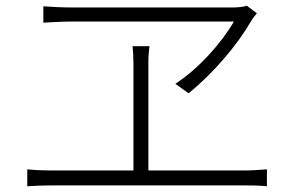

<svg xmlns="http://www.w3.org/2000/svg" viewBox="-20 -696 1022 669"><path d="M75 -47C105 -49 132 -50 159 -50H831C849 -50 884 -50 910 -47V-106C884 -104 859 -102 831 -102H497V-476C497 -498 498 -514 501 -535H442C444 -515 445 -494 445 -476V-102H159C132 -102 104 -103 75 -106ZM131 -617C131 -617 196 -621 231 -621H795C753 -548 674 -458 591 -404L637 -371C724 -441 808 -541 854 -621C860 -632 868 -640 875 -650L840 -676C829 -672 809 -670 792 -670H229C195 -670 161 -672 131 -674Z"/></svg>

Font: GenEiGothic-pro-Light
Style: Regular
Weight: 300
Designer: Ryoko NISHIZUKA (kana & ideographs); Paul D. Hunt (Latin, Greek & Cyrillic); Wenlong ZHANG (bopomofo); Sandoll Communica
Foundry: Adobe Systems Incorporated; o_tamon
Version: Version 1.000.140830